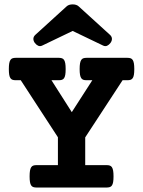

<svg xmlns="http://www.w3.org/2000/svg" viewBox="-20 -838 640 858"><path d="M238.8 -224.6 72.8 -479.5H50.3Q42 -479.5 36.1 -481.4Q30.3 -483.4 26.6 -488.8Q22.9 -494.1 21.2 -503.9Q19.5 -513.7 19.5 -529.3Q19.5 -544.9 21.2 -554.7Q22.9 -564.5 26.6 -570.1Q30.3 -575.7 36.1 -577.6Q42 -579.6 50.3 -579.6H242.7Q251 -579.6 256.8 -577.6Q262.7 -575.7 266.4 -570.1Q270 -564.5 271.7 -554.7Q273.4 -544.9 273.4 -529.3Q273.4 -513.7 271.7 -503.9Q270 -494.1 266.4 -488.8Q262.7 -483.4 256.8 -481.4Q251 -479.5 242.7 -479.5H210L300.8 -336.9L392.6 -479.5H366.7Q358.4 -479.5 352.5 -481.4Q346.7 -483.4 343 -488.8Q339.4 -494.1 337.6 -503.9Q335.9 -513.7 335.9 -529.3Q335.9 -544.9 337.6 -554.7Q339.4 -564.5 343 -570.1Q346.7 -575.7 352.5 -577.6Q358.4 -579.6 366.7 -579.6H549.3Q557.6 -579.6 563.5 -577.6Q569.3 -575.7 573 -570.1Q576.7 -564.5 578.4 -554.7Q580.1 -544.9 580.1 -529.3Q580.1 -513.7 578.4 -503.9Q576.7 -494.1 573 -488.8Q569.3 -483.4 563.5 -481.4Q557.6 -479.5 549.3 -479.5H527.8L360.8 -224.1V-100.1H456.5Q464.8 -100.1 470.7 -98.1Q476.6 -96.2 480.2 -90.6Q483.9 -85 485.6 -75.2Q487.3 -65.4 487.3 -49.8Q487.3 -34.2 485.6 -24.4Q483.9 -14.6 480.2 -9.3Q476.6 -3.9 470.7 -2Q464.8 0 456.5 0H143.1Q134.8 0 128.9 -2Q123 -3.9 119.4 -9.3Q115.7 -14.6 114 -24.4Q112.3 -34.2 112.3 -49.8Q112.3 -65.4 114 -75.2Q115.7 -85 119.4 -90.6Q123 -96.2 128.9 -98.1Q134.8 -100.1 143.1 -100.1H238.8ZM168.5 -634.3Q159.2 -629.9 150.9 -633.5Q142.6 -637.2 135.7 -646Q128.9 -655.3 129.2 -664.8Q129.4 -674.3 137.7 -682.1L277.8 -809.6Q283.2 -814.5 290 -816.4Q296.9 -818.4 304.7 -818.4Q312.5 -818.4 319.3 -816.4Q326.2 -814.5 331.5 -809.6L471.7 -682.1Q480 -674.3 480.2 -664.8Q480.5 -655.3 473.6 -646Q466.8 -637.2 458.5 -633.5Q450.2 -629.9 440.9 -634.3L304.7 -699.7Z"/></svg>

Font: Courier Prime
Style: Bold
Weight: 700
Monospace: yes
Designer: Alan Dague-Greene
Foundry: Quote-Unquote Apps
Version: Version 1.202